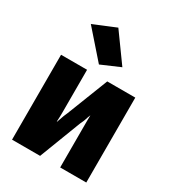

<svg xmlns="http://www.w3.org/2000/svg" viewBox="-168 -779 789 874"><g transform="rotate(30 226.5 -342.0)"><path d="M31.7 0H179.2L263.2 -218.8Q273.4 -239.7 275.9 -248.8Q278.3 -257.8 284.7 -273.4H285.2Q284.7 -256.8 284.7 -245.6Q284.7 -234.4 284.7 -219.7V0H421.9V-446.3H274.4L189.9 -230Q180.2 -208.5 177.5 -199Q174.8 -189.5 168.5 -173.3H167Q168 -189.9 168.2 -201.4Q168.5 -212.9 168.5 -228V-446.3H31.7ZM203.1 -494.1 301.8 -536.6 195.8 -683.6 79.1 -635.3Z"/></g></svg>

Font: Roboto Flex Super Cond Bold
Style: Regular
Weight: 700
Width: 3
Designer: Berlow after Robertson
Foundry: Google
Version: Version 3.000